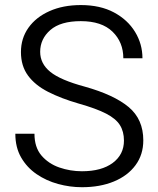

<svg xmlns="http://www.w3.org/2000/svg" viewBox="-20 -741 633 770"><path d="M477.1 -177.2Q477.1 -213.4 460.9 -239.3Q444.8 -265.1 405.5 -285.4Q366.2 -305.7 295.4 -325.7Q224.6 -346.2 172.6 -372.8Q120.6 -399.4 92.3 -438Q64 -476.6 64 -532.2Q64 -587.4 94.2 -629.9Q124.5 -672.4 178.7 -696.5Q232.9 -720.7 304.2 -720.7Q381.8 -720.7 437 -691.2Q492.2 -661.6 521.7 -613Q551.3 -564.5 551.3 -507.3H474.6Q474.6 -571.8 431.2 -614Q387.7 -656.2 304.2 -656.2Q222.7 -656.2 181.9 -620.6Q141.1 -585 141.1 -533.2Q141.1 -485.8 181.6 -452.9Q222.2 -419.9 319.8 -393.6Q437 -360.8 495.8 -311.8Q554.7 -262.7 554.7 -178.2Q554.7 -120.6 523.4 -78.4Q492.2 -36.1 436.8 -13.2Q381.3 9.8 308.6 9.8Q260.3 9.8 212.9 -3.2Q165.5 -16.1 126.7 -42.7Q87.9 -69.3 64.7 -109.6Q41.5 -149.9 41.5 -204.6H118.2Q118.2 -150.4 146.2 -117.4Q174.3 -84.5 218 -69.3Q261.7 -54.2 308.6 -54.2Q387.2 -54.2 432.1 -87.6Q477.1 -121.1 477.1 -177.2Z"/></svg>

Font: Vazirmatn RD UI Light
Style: Regular
Weight: 300
Designer: Saber Rastikerdar
Foundry: Saber Rastikerdar
Version: Version 33.003